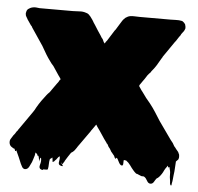

<svg xmlns="http://www.w3.org/2000/svg" viewBox="-47 -570 724 702"><g transform="rotate(5 315.0 -219.0)"><path d="M626 -26V-20Q625 -18 625 -16Q625 -14 623 -12L622 -11Q622 -11 616 -5Q615 7 614.5 19.5Q614 32 612 45Q611 52 610.5 60Q610 68 608 76Q608 78 607.5 81.5Q607 85 605 84Q602 81 601.5 77Q601 73 601 69Q598 52 598.5 42.5Q599 33 594 17Q591 20 590 19Q588 15 588 13Q587 13 587 13.5Q587 14 587 14Q586 16 584 18.5Q582 21 580 24L576 31Q570 45 560 56L558 58Q555 61 551 63Q547 68 542.5 76Q538 84 530 84Q522 84 517 74.5Q512 65 506 61Q503 59 500 59.5Q497 60 494 59Q491 58 488 56.5Q485 55 482 54Q478 52 477.5 52.5Q477 53 474 51Q471 49 468.5 46Q466 43 464 41Q457 33 450.5 23.5Q444 14 434 7Q433 8 426 6Q425 7 425 18.5Q425 30 417 26Q413 24 410 18.5Q407 13 405 9L402 3L396 0Q396 2 396.5 4.5Q397 7 392 1L389 -6Q385 -10 384 -12Q383 -14 380.5 -16.5Q378 -19 379 -18Q379 -19 378 -19L371 -31Q370 -32 368 -34.5Q366 -37 367 -36L366 -37Q364 -42 362 -45Q360 -48 358 -49Q357 -51 356.5 -52Q356 -53 355 -54Q351 -59 347 -65Q343 -71 339 -77Q334 -85 329 -92Q324 -99 319 -106L316 -111L314 -114L300 -94Q298 -92 296 -88L257 -33Q255 -31 255 -30Q253 -28 251 -24Q248 -20 245 -15.5Q242 -11 238 -8Q236 -7 234 -5Q233 -5 231 -3Q226 4 221 12Q216 20 211 28Q210 32 207 35Q206 36 205 39Q204 42 203 40Q199 36 197 34Q201 39 204.5 45Q208 51 195 46Q188 43 190.5 32Q193 21 191 13Q186 16 183 21Q180 26 175 30Q174 33 171 34Q168 37 167 36Q166 32 166 28Q166 24 165 20Q165 20 164.5 20.5Q164 21 163 21Q163 22 159.5 24Q156 26 156 27Q154 36 154 45.5Q154 55 152 64Q151 66 146 66Q141 66 139 66Q135 66 135 66Q135 70 127 67Q118 63 122 50Q126 37 124 27Q124 26 122.5 25Q121 24 121 25Q118 34 118 39Q117 35 116.5 30.5Q116 26 114 20Q114 18 112 18Q109 19 109 14Q106 10 102 7Q101 9 101 12Q101 15 100 18Q99 21 98 24.5Q97 28 96 31Q95 34 94 37Q93 40 92 43Q89 50 83.5 60.5Q78 71 68 71Q61 70 57.5 63.5Q54 57 52 53Q47 41 42 29Q37 17 31 5Q30 8 28 8Q26 9 26 4Q24 2 24 0Q23 0 22.5 -0.5Q22 -1 20 -1L11 -7L9 -9Q4 -15 4 -24Q4 -29 6 -33Q8 -37 11 -41L16 -49L21 -55Q23 -59 25.5 -62.5Q28 -66 31 -69Q31 -71 34 -74L80 -140Q83 -144 85.5 -148.5Q88 -153 90 -157Q98 -171 106.5 -183Q115 -195 123 -205Q125 -208 128 -211Q131 -214 134 -217Q136 -220 138 -222.5Q140 -225 141 -227L158 -251Q158 -251 158 -251.5Q158 -252 159 -252L164 -259Q164 -261 165.5 -262.5Q167 -264 168 -265Q168 -266 170 -268Q172 -270 170 -268L164 -277Q163 -279 161 -281L139 -314Q132 -321 126 -330Q122 -335 118.5 -340.5Q115 -346 111 -352L97 -376Q95 -380 93 -383L50 -447Q49 -449 48 -451Q47 -453 45 -454L30 -476Q28 -481 26 -483Q22 -489 22 -496Q22 -500 23 -501Q23 -504 25 -508Q26 -510 27 -511Q28 -512 29 -513Q32 -515 35.5 -517Q39 -519 43 -520Q50 -522 57 -521.5Q64 -521 71 -520H193Q204 -520 217 -521Q230 -522 241 -518Q246 -517 250 -514Q254 -511 255 -509L258 -506L266 -495Q268 -492 269.5 -489.5Q271 -487 272 -485L278 -476Q284 -466 290 -457Q296 -448 302 -439Q307 -430 308.5 -429.5Q310 -429 315 -417L319 -412L323 -419Q325 -421 326.5 -423Q328 -425 329 -427Q330 -429 331.5 -431Q333 -433 334 -435L351 -462Q353 -464 355 -467Q357 -470 358 -472Q360 -475 362 -478.5Q364 -482 366 -485L376 -501Q378 -504 380 -506Q382 -508 386 -512Q389 -514 393.5 -516.5Q398 -519 404 -520Q412 -521 421 -520.5Q430 -520 437 -520H552Q557 -520 570 -520.5Q583 -521 592 -519Q597 -518 599 -515Q601 -514 601.5 -513Q602 -512 603 -511Q606 -508 606.5 -505Q607 -502 607 -502Q608 -500 608 -497Q608 -494 608 -492Q607 -489 606 -487Q605 -485 604 -483L595 -471Q594 -468 592 -465Q590 -462 588 -460L577 -443L575 -441L535 -383Q534 -382 533.5 -380Q533 -378 531 -376Q524 -363 515.5 -349.5Q507 -336 498 -326Q497 -323 494.5 -320.5Q492 -318 490 -316L485 -310Q481 -303 476 -296Q471 -289 466 -282Q467 -283 463 -277.5Q459 -272 459 -272L458 -267Q459 -267 460 -265.5Q461 -264 460 -265L468 -253L472 -248Q487 -226 503 -208Q514 -194 524 -178.5Q534 -163 544 -147L590 -82Q600 -71 605 -60Q607 -58 609 -55.5Q611 -53 613 -50Q615 -47 618.5 -43.5Q622 -40 623 -36Q626 -32 626 -26Z"/></g></svg>

Font: Rubik Wet Paint
Style: Regular
Weight: 400
Designer: Hubert and Fischer, NaN
Foundry: Hubert and Fischer, NaN
Version: Version 2.200